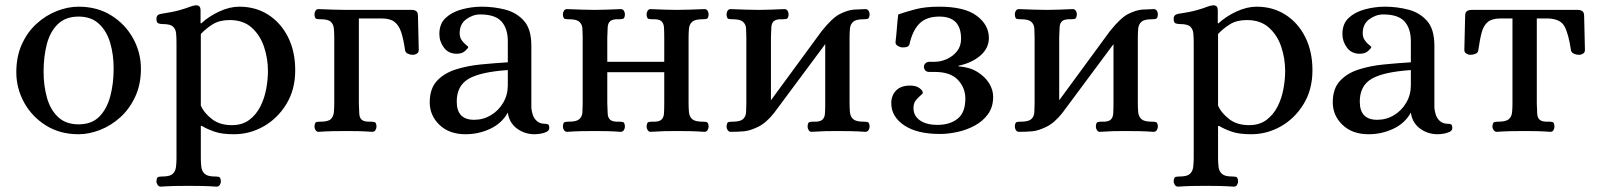

<svg xmlns="http://www.w3.org/2000/svg" viewBox="-20 -490 5972 718"><path d="M274 12Q204 12 151.5 -21Q99 -54 70 -107Q41 -160 41 -220Q41 -279 62 -325Q83 -371 117.5 -402Q152 -433 193 -449Q234 -465 274 -465Q344 -465 396.5 -432Q449 -399 478 -346Q507 -293 507 -233Q507 -174 485.5 -128Q464 -82 429.5 -51Q395 -20 354 -4Q313 12 274 12ZM274 -25Q323 -25 351.5 -54Q380 -83 392.5 -130.5Q405 -178 405 -233Q405 -286 392 -330Q379 -374 350 -401Q321 -428 274 -428Q225 -428 196 -399.5Q167 -371 155 -324.5Q143 -278 143 -222Q143 -170 155.5 -125Q168 -80 197 -52.5Q226 -25 274 -25Z M581 208Q574 208 569.5 201.5Q565 195 565 188Q566 173 572.5 171.5Q579 170 588 170Q615 170 625.5 160.5Q636 151 638 135Q640 119 640 102V-332Q640 -350 638.5 -365.5Q637 -381 627 -390.5Q617 -400 589 -400Q580 -400 572.5 -402.5Q565 -405 565 -420Q565 -435 581 -438Q627 -445 651.5 -452Q676 -459 688.5 -464Q701 -469 711 -470Q719 -471 724.5 -467Q730 -463 730 -451V-403H733Q761 -429 800 -447Q839 -465 875 -465Q936 -465 983 -435Q1030 -405 1057 -351.5Q1084 -298 1084 -227Q1084 -155 1051 -101Q1018 -47 966 -17.5Q914 12 855 12Q810 12 782.5 2.5Q755 -7 735 -19H731V102Q731 119 733 135Q735 151 746 160.5Q757 170 783 170Q792 170 798.5 171.5Q805 173 806 188Q806 195 802 201.5Q798 208 790 208Q761 206 736.5 205.5Q712 205 685 205Q658 205 634 205.5Q610 206 581 208ZM847 -22Q886 -22 912 -41.5Q938 -61 953.5 -91.5Q969 -122 975.5 -157.5Q982 -193 982 -224Q982 -271 967.5 -314.5Q953 -358 921.5 -386.5Q890 -415 839 -415Q801 -415 776 -399.5Q751 -384 731 -363V-95Q742 -69 771.5 -45.5Q801 -22 847 -22Z M1171 3Q1164 3 1160 -3.5Q1156 -10 1156 -17Q1157 -32 1163 -33.5Q1169 -35 1179 -35Q1207 -35 1217 -44.5Q1227 -54 1228.5 -70Q1230 -86 1230 -103V-350Q1230 -368 1228.5 -383.5Q1227 -399 1217 -408.5Q1207 -418 1179 -418Q1169 -418 1163 -419.5Q1157 -421 1156 -436Q1156 -444 1160 -450Q1164 -456 1171 -456Q1200 -455 1224.5 -454Q1249 -453 1275 -453H1520Q1530 -453 1536.5 -448.5Q1543 -444 1543 -430L1546 -303Q1546 -294 1539 -289.5Q1532 -285 1524 -285Q1514 -285 1505.5 -289Q1497 -293 1495 -301Q1489 -343 1480.5 -369Q1472 -395 1455.5 -408Q1439 -421 1407 -421H1322V-103Q1323 -81 1323.5 -65.5Q1324 -50 1333 -42Q1342 -34 1366 -35Q1374 -35 1380.5 -33.5Q1387 -32 1388 -17Q1388 -10 1384 -3.5Q1380 3 1372 3Q1344 1 1322.5 0.5Q1301 0 1275 0Q1249 0 1224.5 0.5Q1200 1 1171 3Z M1721 12Q1660 12 1623.5 -23Q1587 -58 1587 -107Q1587 -158 1613.5 -187Q1640 -216 1683.5 -230Q1727 -244 1778.5 -249Q1830 -254 1879 -257V-336Q1879 -383 1855.5 -409.5Q1832 -436 1776 -436Q1748 -436 1723.5 -418Q1699 -400 1699 -366Q1699 -350 1707 -339Q1715 -328 1723 -322Q1731 -316 1731 -314Q1731 -310 1719.5 -299.5Q1708 -289 1688 -289Q1657 -289 1640 -312Q1623 -335 1623 -363Q1623 -401 1646.5 -423Q1670 -445 1707 -455Q1744 -465 1782 -465Q1827 -465 1869.5 -454Q1912 -443 1939.5 -412Q1967 -381 1967 -319V-86Q1968 -76 1972 -62Q1976 -48 1987.5 -37.5Q1999 -27 2019 -27Q2026 -27 2030 -24.5Q2034 -22 2034 -11Q2034 -2 2024 3Q2014 8 2001 10Q1988 12 1979 12Q1942 12 1913 -9.5Q1884 -31 1879 -69Q1857 -29 1813.5 -8.5Q1770 12 1721 12ZM1753 -42Q1787 -42 1815.5 -59Q1844 -76 1861.5 -105.5Q1879 -135 1879 -171V-228Q1776 -221 1732 -195Q1688 -169 1688 -110Q1688 -42 1753 -42Z M2101 3Q2093 3 2089 -3.5Q2085 -10 2085 -17Q2086 -32 2092 -33.5Q2098 -35 2108 -35Q2136 -35 2146.5 -44.5Q2157 -54 2158 -70Q2159 -86 2159 -103V-350Q2159 -368 2158 -383.5Q2157 -399 2146.5 -408.5Q2136 -418 2108 -418Q2098 -418 2092 -419.5Q2086 -421 2085 -436Q2085 -444 2089 -450Q2093 -456 2101 -456Q2130 -455 2154 -454Q2178 -453 2205 -453Q2231 -453 2252 -454Q2273 -455 2301 -456Q2309 -456 2313 -450Q2317 -444 2317 -436Q2316 -421 2309.5 -419.5Q2303 -418 2295 -418Q2271 -419 2262 -411Q2253 -403 2252.5 -387.5Q2252 -372 2251 -350V-259H2464V-350Q2464 -372 2463 -387.5Q2462 -403 2453 -411Q2444 -419 2420 -418Q2411 -418 2405 -419.5Q2399 -421 2398 -436Q2398 -444 2402 -450Q2406 -456 2413 -456Q2442 -455 2463 -454Q2484 -453 2510 -453Q2537 -453 2561 -454Q2585 -455 2614 -456Q2622 -456 2626 -450Q2630 -444 2630 -436Q2629 -421 2622.5 -419.5Q2616 -418 2607 -418Q2579 -418 2568.5 -408.5Q2558 -399 2556.5 -383.5Q2555 -368 2555 -350V-103Q2555 -86 2556.5 -70Q2558 -54 2568.5 -44.5Q2579 -35 2607 -35Q2616 -35 2622.5 -33.5Q2629 -32 2630 -17Q2630 -10 2626 -3.5Q2622 3 2614 3Q2585 1 2561 0.5Q2537 0 2510 0Q2484 0 2463 0.5Q2442 1 2413 3Q2406 3 2402 -3.5Q2398 -10 2398 -17Q2399 -32 2405 -33.5Q2411 -35 2420 -35Q2444 -34 2453 -42Q2462 -50 2463 -65.5Q2464 -81 2464 -103V-220H2251V-103Q2252 -81 2252.5 -65.5Q2253 -50 2262 -42Q2271 -34 2295 -35Q2303 -35 2309.5 -33.5Q2316 -32 2317 -17Q2317 -10 2313 -3.5Q2309 3 2301 3Q2273 1 2252 0.5Q2231 0 2205 0Q2178 0 2154 0.5Q2130 1 2101 3Z M2713 3Q2705 3 2701 -3.5Q2697 -10 2697 -17Q2698 -32 2704 -33.5Q2710 -35 2720 -35Q2748 -35 2758.5 -44.5Q2769 -54 2770 -70Q2771 -86 2771 -103V-350Q2771 -368 2770 -383.5Q2769 -399 2758.5 -408.5Q2748 -418 2720 -418Q2710 -418 2704 -419.5Q2698 -421 2697 -436Q2697 -444 2701 -450Q2705 -456 2713 -456Q2742 -455 2766 -454Q2790 -453 2817 -453Q2843 -453 2864 -454Q2885 -455 2913 -456Q2921 -456 2925 -450Q2929 -444 2929 -436Q2928 -421 2921.5 -419.5Q2915 -418 2907 -418Q2883 -419 2874 -411Q2865 -403 2864.5 -387.5Q2864 -372 2863 -350V-115L3053 -374Q3093 -424 3121.5 -438Q3150 -452 3172 -454L3216 -456Q3224 -456 3228 -450Q3232 -444 3232 -436Q3231 -421 3224.5 -419.5Q3218 -418 3209 -418Q3181 -418 3170.5 -408.5Q3160 -399 3158.5 -383.5Q3157 -368 3157 -350V-103Q3157 -86 3158.5 -70Q3160 -54 3170.5 -44.5Q3181 -35 3209 -35Q3218 -35 3224.5 -33.5Q3231 -32 3232 -17Q3232 -10 3228 -3.5Q3224 3 3216 3Q3187 1 3163 0.5Q3139 0 3112 0Q3086 0 3065 0.5Q3044 1 3015 3Q3008 3 3004 -3.5Q3000 -10 3000 -17Q3001 -32 3007 -33.5Q3013 -35 3022 -35Q3046 -34 3055 -42Q3064 -50 3065 -65.5Q3066 -81 3066 -103V-325L2875 -68Q2846 -31 2815.5 -16Q2785 -1 2762 1Q2750 2 2738 2.5Q2726 3 2713 3Z M3495 11Q3409 11 3361 -21.5Q3313 -54 3313 -104Q3313 -133 3331 -151.5Q3349 -170 3383 -170Q3406 -170 3418.5 -160.5Q3431 -151 3431 -143Q3431 -140 3422.5 -133Q3414 -126 3405 -115Q3396 -104 3396 -86Q3396 -57 3420 -40Q3444 -23 3486 -23Q3532 -23 3561 -46Q3590 -69 3590 -121Q3590 -162 3562 -191.5Q3534 -221 3476 -221H3455Q3445 -221 3440 -227Q3435 -233 3435 -240Q3435 -247 3440 -252.5Q3445 -258 3455 -259H3476Q3498 -259 3520.5 -269Q3543 -279 3558.5 -298Q3574 -317 3574 -345Q3574 -428 3493 -428Q3444 -428 3418 -401.5Q3392 -375 3381 -324Q3378 -316 3369.5 -314Q3361 -312 3350 -313Q3342 -315 3335 -320Q3328 -325 3329 -334Q3332 -359 3334 -385.5Q3336 -412 3339 -436Q3371 -447 3406 -456Q3441 -465 3493 -465Q3587 -465 3632.5 -431Q3678 -397 3678 -348Q3678 -310 3646.5 -282.5Q3615 -255 3564 -244V-242Q3606 -239 3635 -221Q3664 -203 3679 -178.5Q3694 -154 3694 -128Q3694 -90 3675 -63.5Q3656 -37 3625.5 -20.5Q3595 -4 3560.5 3.5Q3526 11 3495 11Z M3791 3Q3783 3 3779 -3.5Q3775 -10 3775 -17Q3776 -32 3782 -33.5Q3788 -35 3798 -35Q3826 -35 3836.5 -44.5Q3847 -54 3848 -70Q3849 -86 3849 -103V-350Q3849 -368 3848 -383.5Q3847 -399 3836.5 -408.5Q3826 -418 3798 -418Q3788 -418 3782 -419.5Q3776 -421 3775 -436Q3775 -444 3779 -450Q3783 -456 3791 -456Q3820 -455 3844 -454Q3868 -453 3895 -453Q3921 -453 3942 -454Q3963 -455 3991 -456Q3999 -456 4003 -450Q4007 -444 4007 -436Q4006 -421 3999.5 -419.5Q3993 -418 3985 -418Q3961 -419 3952 -411Q3943 -403 3942.5 -387.5Q3942 -372 3941 -350V-115L4131 -374Q4171 -424 4199.5 -438Q4228 -452 4250 -454L4294 -456Q4302 -456 4306 -450Q4310 -444 4310 -436Q4309 -421 4302.5 -419.5Q4296 -418 4287 -418Q4259 -418 4248.5 -408.5Q4238 -399 4236.5 -383.5Q4235 -368 4235 -350V-103Q4235 -86 4236.5 -70Q4238 -54 4248.5 -44.5Q4259 -35 4287 -35Q4296 -35 4302.5 -33.5Q4309 -32 4310 -17Q4310 -10 4306 -3.5Q4302 3 4294 3Q4265 1 4241 0.5Q4217 0 4190 0Q4164 0 4143 0.5Q4122 1 4093 3Q4086 3 4082 -3.5Q4078 -10 4078 -17Q4079 -32 4085 -33.5Q4091 -35 4100 -35Q4124 -34 4133 -42Q4142 -50 4143 -65.5Q4144 -81 4144 -103V-325L3953 -68Q3924 -31 3893.5 -16Q3863 -1 3840 1Q3828 2 3816 2.5Q3804 3 3791 3Z M4385 208Q4378 208 4373.5 201.5Q4369 195 4369 188Q4370 173 4376.5 171.5Q4383 170 4392 170Q4419 170 4429.5 160.5Q4440 151 4442 135Q4444 119 4444 102V-332Q4444 -350 4442.5 -365.5Q4441 -381 4431 -390.5Q4421 -400 4393 -400Q4384 -400 4376.5 -402.5Q4369 -405 4369 -420Q4369 -435 4385 -438Q4431 -445 4455.5 -452Q4480 -459 4492.5 -464Q4505 -469 4515 -470Q4523 -471 4528.5 -467Q4534 -463 4534 -451V-403H4537Q4565 -429 4604 -447Q4643 -465 4679 -465Q4740 -465 4787 -435Q4834 -405 4861 -351.5Q4888 -298 4888 -227Q4888 -155 4855 -101Q4822 -47 4770 -17.5Q4718 12 4659 12Q4614 12 4586.5 2.5Q4559 -7 4539 -19H4535V102Q4535 119 4537 135Q4539 151 4550 160.5Q4561 170 4587 170Q4596 170 4602.5 171.5Q4609 173 4610 188Q4610 195 4606 201.5Q4602 208 4594 208Q4565 206 4540.5 205.5Q4516 205 4489 205Q4462 205 4438 205.5Q4414 206 4385 208ZM4651 -22Q4690 -22 4716 -41.5Q4742 -61 4757.5 -91.5Q4773 -122 4779.5 -157.5Q4786 -193 4786 -224Q4786 -271 4771.5 -314.5Q4757 -358 4725.5 -386.5Q4694 -415 4643 -415Q4605 -415 4580 -399.5Q4555 -384 4535 -363V-95Q4546 -69 4575.5 -45.5Q4605 -22 4651 -22Z M5098 12Q5037 12 5000.5 -23Q4964 -58 4964 -107Q4964 -158 4990.5 -187Q5017 -216 5060.5 -230Q5104 -244 5155.5 -249Q5207 -254 5256 -257V-336Q5256 -383 5232.5 -409.5Q5209 -436 5153 -436Q5125 -436 5100.5 -418Q5076 -400 5076 -366Q5076 -350 5084 -339Q5092 -328 5100 -322Q5108 -316 5108 -314Q5108 -310 5096.5 -299.5Q5085 -289 5065 -289Q5034 -289 5017 -312Q5000 -335 5000 -363Q5000 -401 5023.5 -423Q5047 -445 5084 -455Q5121 -465 5159 -465Q5204 -465 5246.5 -454Q5289 -443 5316.5 -412Q5344 -381 5344 -319V-86Q5345 -76 5349 -62Q5353 -48 5364.5 -37.5Q5376 -27 5396 -27Q5403 -27 5407 -24.5Q5411 -22 5411 -11Q5411 -2 5401 3Q5391 8 5378 10Q5365 12 5356 12Q5319 12 5290 -9.5Q5261 -31 5256 -69Q5234 -29 5190.5 -8.5Q5147 12 5098 12ZM5130 -42Q5164 -42 5192.5 -59Q5221 -76 5238.5 -105.5Q5256 -135 5256 -171V-228Q5153 -221 5109 -195Q5065 -169 5065 -110Q5065 -42 5130 -42Z M5577 3Q5570 3 5565.5 -3.5Q5561 -10 5561 -17Q5562 -32 5568.5 -33.5Q5575 -35 5584 -35Q5612 -35 5622.5 -44.5Q5633 -54 5634.5 -70Q5636 -86 5636 -103V-421H5592Q5560 -421 5544 -408Q5528 -395 5521 -369Q5514 -343 5508 -301Q5507 -293 5498 -289Q5489 -285 5478 -285Q5471 -285 5463.5 -289.5Q5456 -294 5456 -303L5459 -430Q5459 -444 5466 -448.5Q5473 -453 5483 -453H5880Q5890 -453 5897 -448.5Q5904 -444 5904 -430L5907 -303Q5907 -294 5900 -289.5Q5893 -285 5885 -285Q5875 -285 5866 -289Q5857 -293 5855 -301Q5846 -363 5830.5 -391.5Q5815 -420 5767 -421H5727V-103Q5728 -81 5728.5 -65.5Q5729 -50 5738 -42Q5747 -34 5771 -35Q5780 -35 5786 -33.5Q5792 -32 5793 -17Q5793 -10 5789.5 -3.5Q5786 3 5778 3Q5750 1 5728.5 0.5Q5707 0 5681 0Q5654 0 5630 0.5Q5606 1 5577 3Z"/></svg>

Font: Alice
Style: Regular
Weight: 400
Designer: Ksenia Yerulevich
Foundry: Cyreal (http://www.cyreal.org/)
Version: Version 2.003; ttfautohint (v1.8.3)